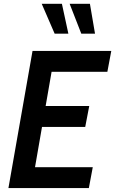

<svg xmlns="http://www.w3.org/2000/svg" viewBox="-20 -960 588 980"><path d="M150 -56.5 108.5 -106.5H453.5L433.5 0H23L146 -700H548L528 -593.5H192L252 -643.5ZM178 -419H435.5L415 -312H158ZM259 -788 193 -940.5H296L329 -788ZM395 -788 335.5 -940.5H439L465 -788Z"/></svg>

Font: Cabin SemiCondensedSemiBold
Style: Italic
Weight: 600
Width: 4
Italic angle: -10°
Designer: Pablo Impallari
Foundry: Pablo Impallari. http://www.impallari.com Igino Marini. http://www.ikern.com
Version: Version 3.001